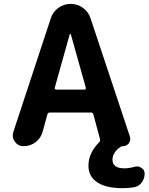

<svg xmlns="http://www.w3.org/2000/svg" viewBox="-20 -775 767 991"><path d="M262.7 -322.3Q261.7 -318.4 263.7 -315.4Q265.6 -312.5 269.5 -312.5H416Q419.9 -312.5 421.9 -315.4Q423.8 -318.4 422.9 -322.3L345.7 -597.7Q344.7 -599.6 342.8 -599.6Q340.8 -599.6 339.8 -597.7ZM436.5 80.1Q436.5 14.6 492.2 -41Q499 -47.9 496.1 -57.6L461.9 -184.6Q459 -194.3 449.2 -194.3H237.3Q227.5 -194.3 224.6 -184.6L200.2 -95.7Q191.4 -62.5 164.1 -41.5Q136.7 -20.5 101.6 -20.5Q73.2 -20.5 56.6 -43.9Q45.9 -58.6 45.9 -76.2Q45.9 -85 48.8 -93.8L242.2 -680.7Q252.9 -713.9 281.2 -734.4Q309.6 -754.9 344.7 -754.9Q379.9 -754.9 408.2 -734.4Q436.5 -713.9 447.3 -680.7L650.4 -70.3Q652.3 -63.5 652.3 -57.6Q652.3 -46.9 645.5 -36.1Q633.8 -20.5 614.3 -20.5Q608.4 -20.5 603.5 -17.6Q561.5 9.8 560.5 48.8Q560.5 93.8 621.1 93.8Q647.5 93.8 674.8 85.9Q681.6 84 687.5 84Q699.2 84 710 91.8Q726.6 101.6 726.6 121.1Q726.6 146.5 711.9 166.5Q697.3 186.5 672.9 191.4Q643.6 196.3 612.3 196.3Q527.3 196.3 481.9 166Q436.5 135.7 436.5 80.1Z"/></svg>

Font: Gen Jyuu GothicX Bold
Style: Bold
Weight: 700
Designer: Ryoko NISHIZUKA (kana &amp; ideographs); Paul D. Hunt (Latin, Greek &amp; Cyrillic); Wenlong ZHANG (bopomofo); Sandoll C
Version: Version 1.058.20140828